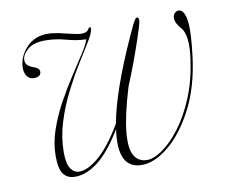

<svg xmlns="http://www.w3.org/2000/svg" viewBox="-57 -502 681 579"><g transform="rotate(-10 283.5 -212.5)"><path d="M397 -433Q402.5 -431 401 -420.2Q399.5 -409.5 385.5 -368Q360 -292.5 335 -233Q309 -147 304.5 -97Q300 -47 313 -25.8Q326 -4.5 352 -4.5Q372.5 -4.5 399.8 -23.5Q427 -42.5 454.2 -78.2Q481.5 -114 502.8 -165Q524 -216 533 -280Q538.5 -319 535.2 -342.8Q532 -366.5 523.5 -376Q515.5 -385 510.5 -393.8Q505.5 -402.5 505.5 -413Q505.5 -420.5 510.8 -426.2Q516 -432 522.5 -432Q540 -432 545.2 -398.5Q550.5 -365 540.5 -287Q529 -196.5 494.8 -130.5Q460.5 -64.5 417 -28.5Q373.5 7.5 334 7.5Q258 7.5 275.5 -112.5Q238 -50 201.5 -21.2Q165 7.5 129.5 7.5Q106 7.5 94 -8.5Q82 -24.5 82 -63.5Q82 -103.5 96.2 -144.5Q110.5 -185.5 132 -224.2Q153.5 -263 175.8 -297Q198 -331 214.8 -357Q231.5 -383 235 -398.5L234 -395Q207.5 -395 175 -404Q142.5 -413 111.5 -413Q75 -413 57 -397.2Q39 -381.5 39 -365Q39 -348 61 -340.5Q80.5 -334 80.5 -323.5Q80.5 -307 59 -307Q45.5 -307 38 -317Q30.5 -327 30.5 -342Q30.5 -376 55.8 -403.8Q81 -431.5 122 -431.5Q137.5 -431.5 157.2 -427.2Q177 -423 195 -418.5Q213 -414 223 -414Q239 -414 244 -422Q249 -430 252 -429Q254 -428 253.5 -421.5Q252 -410 236.8 -385.2Q221.5 -360.5 200 -325.8Q178.5 -291 157.5 -249.5Q136.5 -208 122.2 -162.2Q108 -116.5 108 -70.5Q108 -35.5 118.5 -20.5Q129 -5.5 144.5 -5.5Q171.5 -5.5 206.2 -35.8Q241 -66 278 -129Q286.5 -176.5 308.8 -240.2Q331 -304 367.5 -384Q383.5 -419.5 388.5 -426.8Q393.5 -434 397 -433Z"/></g></svg>

Font: Fraunces 144pt S000 Thin
Style: Italic
Weight: 100
Italic angle: -16°
Version: Version 1.000; ttfautohint (v1.8.3)